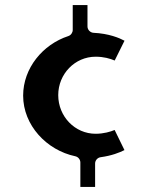

<svg xmlns="http://www.w3.org/2000/svg" viewBox="-20 -631 584 755"><path d="M296 104H354V12C354 -0.2 363.3 -11.1 375.6 -12.8C419.6 -18.8 449.8 -31 469.4 -40.8L430.8 -119.9C414.9 -113.2 388 -105 356 -105C274.5 -105 209 -173 209 -257C209 -340.2 274.6 -408 356 -408C387.9 -408 412.5 -400.8 431 -393L469.6 -470.9C448.6 -482.1 407.9 -499.1 347.8 -502C335.6 -502.6 324 -513.3 324 -527V-611H266V-513C266 -503.3 259.3 -492.7 248.8 -489.2C147.9 -456.2 71 -362.8 71 -255C71 -138.6 163.2 -40.3 276.2 -16.5C287.3 -14.1 296 -3.8 296 8Z"/></svg>

Font: Hussar Ekologiczny
Style: Regular
Weight: 400
Foundry: Cannot Into Space Fonts
Version: Version 0.97